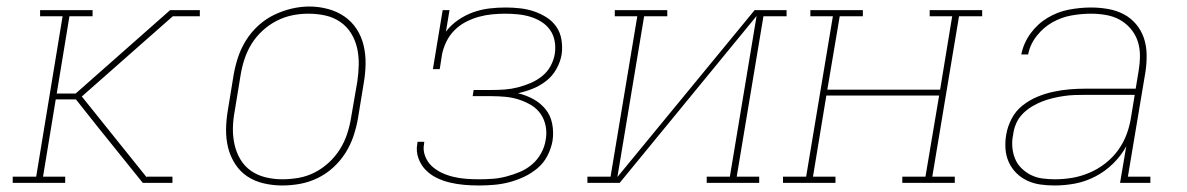

<svg xmlns="http://www.w3.org/2000/svg" viewBox="-20 -561 3640 589"><path d="M19 0V-19H91L172 -511H103V-530H264V-511H193L154 -274H212L502 -530H593V-511H510L231 -265L430 -17V-19H509V0H418L278 -174L213 -256H151L112 -19H180V0Z M846 8Q817 8 789 1.5Q761 -5 738.5 -20Q716 -35 701 -58.5Q686 -82 679.5 -109Q673 -136 673.5 -165Q674 -194 679 -223L697 -333Q702 -361 711 -387.5Q720 -414 735.5 -438.5Q751 -463 773 -483Q795 -503 821 -515.5Q847 -528 874.5 -534.5Q902 -541 929 -541Q958 -541 986 -533.5Q1014 -526 1036.5 -510.5Q1059 -495 1074 -472Q1089 -449 1095.5 -421.5Q1102 -394 1101.5 -365Q1101 -336 1096 -307L1078 -197Q1073 -169 1064 -142.5Q1055 -116 1039.5 -91.5Q1024 -67 1002 -47Q980 -27 954 -14.5Q928 -2 900.5 3Q873 8 846 8ZM846 -11Q871 -11 896.5 -15.5Q922 -20 945.5 -32Q969 -44 989 -62.5Q1009 -81 1023 -103.5Q1037 -126 1045 -150.5Q1053 -175 1057 -200L1076 -310Q1080 -336 1080.5 -362.5Q1081 -389 1075.5 -413.5Q1070 -438 1057 -459Q1044 -480 1023.5 -494Q1003 -508 978 -513.5Q953 -519 926 -519Q901 -519 876.5 -514Q852 -509 828.5 -497Q805 -485 785 -466.5Q765 -448 751.5 -426Q738 -404 730 -379.5Q722 -355 718 -330L700 -220Q695 -194 694.5 -168Q694 -142 699.5 -117.5Q705 -93 717.5 -72Q730 -51 750 -37Q770 -23 795 -17Q820 -11 846 -11Z M1449 8Q1426 8 1403.5 6Q1381 4 1360 -1Q1339 -6 1319.5 -15.5Q1300 -25 1285.5 -40Q1271 -55 1263.5 -76Q1256 -97 1260 -119Q1260 -121 1260.5 -122.5Q1261 -124 1261 -126H1282Q1281 -124 1281 -123Q1281 -122 1281 -120Q1277 -101 1284 -82.5Q1291 -64 1304.5 -51.5Q1318 -39 1335 -31Q1352 -23 1371 -18.5Q1390 -14 1409.5 -12.5Q1429 -11 1449 -11Q1470 -11 1491 -12.5Q1512 -14 1533 -19.5Q1554 -25 1574.5 -33.5Q1595 -42 1612 -56.5Q1629 -71 1640 -91Q1651 -111 1654 -132Q1658 -153 1654 -174Q1650 -195 1638.5 -211.5Q1627 -228 1609.5 -238.5Q1592 -249 1572 -255.5Q1552 -262 1530.5 -264Q1509 -266 1488 -266H1430L1433 -285H1491Q1510 -285 1529.5 -286.5Q1549 -288 1568.5 -293Q1588 -298 1607 -306Q1626 -314 1642.5 -327Q1659 -340 1669 -358.5Q1679 -377 1682 -396Q1685 -416 1681.5 -435Q1678 -454 1667.5 -469Q1657 -484 1641 -494Q1625 -504 1607 -509.5Q1589 -515 1569.5 -517Q1550 -519 1530 -519Q1510 -519 1489.5 -517Q1469 -515 1449 -509.5Q1429 -504 1409.5 -494Q1390 -484 1374.5 -468.5Q1359 -453 1349.5 -433.5Q1340 -414 1336 -394L1329 -349H1308L1338 -530H1359L1348 -464Q1364 -485 1386 -500Q1408 -515 1432 -523.5Q1456 -532 1481 -535Q1506 -538 1531 -538Q1553 -538 1575.5 -535.5Q1598 -533 1618.5 -526Q1639 -519 1657 -507.5Q1675 -496 1687 -478.5Q1699 -461 1702.5 -438.5Q1706 -416 1703 -394Q1699 -371 1687 -349.5Q1675 -328 1656 -313Q1637 -298 1614.5 -289Q1592 -280 1569 -275Q1594 -269 1616 -257Q1638 -245 1653.5 -226Q1669 -207 1674 -181Q1679 -155 1675 -129Q1671 -106 1659.5 -83.5Q1648 -61 1629 -45Q1610 -29 1587.5 -18.5Q1565 -8 1542 -2Q1519 4 1495.5 6Q1472 8 1449 8Z M1782 0V-19H1853L1935 -511H1866V-530H2027V-511H1956L1874 -18L2295 -530H2393V-511H2322L2240 -19H2309V0H2148V-19H2219L2301 -512L1881 0Z M2382 0V-19H2453L2535 -511H2466V-530H2627V-511H2556L2518 -286H2864L2901 -511H2832V-530H2993V-511H2922L2840 -19H2909V0H2748V-19H2819L2861 -268H2515L2474 -19H2543V0Z M3215 8Q3193 8 3171.5 5Q3150 2 3131 -7Q3112 -16 3097.5 -30.5Q3083 -45 3074.5 -64Q3066 -83 3064.5 -105Q3063 -127 3067 -149Q3071 -173 3083.5 -197Q3096 -221 3117 -237.5Q3138 -254 3162 -264Q3186 -274 3211.5 -279.5Q3237 -285 3261.5 -287Q3286 -289 3311 -289H3464L3473 -344Q3477 -368 3477 -391Q3477 -414 3470 -435Q3463 -456 3448.5 -473Q3434 -490 3415 -500.5Q3396 -511 3373 -515Q3350 -519 3327 -519Q3297 -519 3266.5 -513.5Q3236 -508 3208.5 -492.5Q3181 -477 3160.5 -451Q3140 -425 3134 -394H3113Q3120 -429 3141.5 -458.5Q3163 -488 3194 -506.5Q3225 -525 3259.5 -531.5Q3294 -538 3327 -538Q3353 -538 3379 -533.5Q3405 -529 3427 -517.5Q3449 -506 3465 -487Q3481 -468 3489 -444.5Q3497 -421 3497.5 -394.5Q3498 -368 3494 -341L3440 -19H3509V0H3416L3435 -112Q3419 -83 3394.5 -59Q3370 -35 3340 -19.5Q3310 -4 3278.5 2Q3247 8 3215 8ZM3216 -11Q3243 -11 3269.5 -15.5Q3296 -20 3322 -31Q3348 -42 3371 -60Q3394 -78 3410.5 -101Q3427 -124 3436.5 -150Q3446 -176 3450 -203L3461 -270H3311Q3294 -270 3277.5 -269.5Q3261 -269 3244 -266.5Q3227 -264 3210 -260Q3193 -256 3176.5 -249.5Q3160 -243 3144.5 -233.5Q3129 -224 3116.5 -211Q3104 -198 3097 -181.5Q3090 -165 3088 -148Q3084 -129 3085.5 -110Q3087 -91 3094 -74Q3101 -57 3114 -44.5Q3127 -32 3143 -24Q3159 -16 3178 -13.5Q3197 -11 3216 -11Z"/></svg>

Font: Iosevka Curly Slab ThExObl
Style: Regular
Weight: 100
Width: 7
Italic angle: -9°
Monospace: yes
Designer: Belleve Invis
Foundry: Belleve Invis
Version: Version 11.1.0; ttfautohint (v1.8.3)